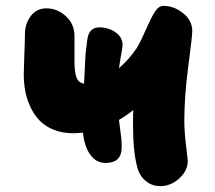

<svg xmlns="http://www.w3.org/2000/svg" viewBox="-20 -679 725 647"><path d="M335.9 -129.9Q303.7 -129.9 283.7 -158.4Q263.7 -187 259.8 -231.9Q237.3 -230 227.1 -230Q189.9 -230 160.6 -241.9Q131.3 -253.9 112.8 -273.4Q94.2 -293 82 -319.6Q69.8 -346.2 64.9 -373Q60.1 -399.9 60.1 -429.2Q60.1 -445.8 62 -493.4Q64 -541 64 -563Q64 -599.1 83.7 -625Q103.5 -650.9 136.2 -650.9Q172.9 -650.9 201.9 -624.5Q231 -598.1 231 -557.1V-470.2Q231 -436 237.8 -418Q244.6 -399.9 263.2 -397Q264.2 -411.6 265.6 -445.3Q267.1 -479 268.1 -495.1Q273.4 -548.8 277.8 -561.5Q287.6 -586.4 314 -586.9Q344.7 -586.9 368.9 -570.6Q393.1 -554.2 393.1 -525.9Q393.1 -522.5 391.1 -511.2Q389.2 -500 386 -481.9Q382.8 -463.9 380.9 -449.2Q417 -481 440.9 -517.1Q455.1 -541 472.9 -581.8Q490.7 -622.6 502.9 -640.9Q515.1 -659.2 530.8 -659.2Q566.4 -659.2 597.2 -634.5Q627.9 -609.9 627.9 -574.2Q627.9 -557.1 614.5 -455.6Q601.1 -354 601.1 -271Q601.1 -236.8 606.9 -188.5Q612.8 -140.1 612.8 -137.2Q612.8 -104 584.2 -77.9Q555.7 -51.8 520 -51.8Q491.2 -51.8 470 -70.1Q448.7 -88.4 441.9 -118.2Q428.2 -168.9 428.2 -263.2Q428.2 -293.9 429.2 -308.1Q405.3 -289.1 380.9 -274.9Q381.8 -264.2 384.8 -244.9Q387.7 -225.6 388.9 -211.9Q390.1 -198.2 390.1 -183.1Q390.1 -129.9 335.9 -129.9Z"/></svg>

Font: Shantell Sans Irregular Bouncy
Style: Regular
Weight: 800
Designer: Stephen Nixon, Anya Danilova, Shantell Martin
Foundry: Arrow Type
Version: Version 1.006;[9816181b4]